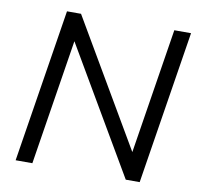

<svg xmlns="http://www.w3.org/2000/svg" viewBox="-79 -788 904 870"><g transform="rotate(10 373.5 -352.5)"><path d="M48.1 0 160.1 -705H224.7L578 -101.7L558.7 -105L653.9 -705H730.9L618.9 0H554.8L201.5 -603.3L220.3 -600L125.1 0Z"/></g></svg>

Font: Mulish ExtraLight
Style: Italic
Weight: 200
Italic angle: -9°
Designer: Vernon Adams
Foundry: Vernon Adams
Version: Version 3.603